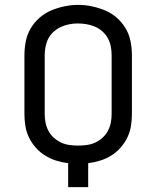

<svg xmlns="http://www.w3.org/2000/svg" viewBox="-20 -766 640 786"><path d="M259 0V-98Q234 -101 210 -108.5Q186 -116 165 -129Q144 -142 127 -161Q110 -180 99 -202.5Q88 -225 84 -249.5Q80 -274 80 -299V-540Q80 -568 85.5 -596.5Q91 -625 105.5 -649.5Q120 -674 141.5 -693Q163 -712 189 -723Q215 -734 243.5 -740Q272 -746 300 -746Q328 -746 356.5 -740Q385 -734 411 -723Q437 -712 458.5 -693Q480 -674 494.5 -649.5Q509 -625 514.5 -596.5Q520 -568 520 -540V-299Q520 -274 516 -249.5Q512 -225 501 -202.5Q490 -180 473 -161Q456 -142 435 -129Q414 -116 390 -108.5Q366 -101 341 -98V0ZM300 -170Q318 -170 336 -172.5Q354 -175 370 -182.5Q386 -190 399.5 -202Q413 -214 421.5 -230Q430 -246 433.5 -263.5Q437 -281 437 -299V-540Q437 -558 433.5 -576Q430 -594 421.5 -609.5Q413 -625 399 -637.5Q385 -650 368.5 -657Q352 -664 334 -667Q316 -670 298 -670Q280 -670 262.5 -666.5Q245 -663 229 -655.5Q213 -648 199.5 -636Q186 -624 178 -608.5Q170 -593 166.5 -575.5Q163 -558 163 -540V-299Q163 -281 166.5 -263.5Q170 -246 178.5 -230Q187 -214 200.5 -202Q214 -190 230 -182.5Q246 -175 264 -172.5Q282 -170 300 -170Z"/></svg>

Font: Bmono
Style: Regular
Weight: 400
Monospace: yes
Designer: Belleve Invis
Foundry: Belleve Invis
Version: Version 11.2.2; ttfautohint (v1.8.2)